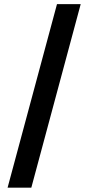

<svg xmlns="http://www.w3.org/2000/svg" viewBox="-20 -781 419 911"><path d="M128.6 109.4H16L250.4 -761.4H362.9Z"/></svg>

Font: Linik Sans SemiBold
Style: Regular
Weight: 600
Designer: Fonts by Rasmus Andersson / Changes by Cristiano Sobral with parts from Marc Monis
Foundry: rsms
Version: Version 3.020; ttfautohint (v1.6)